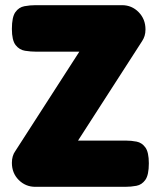

<svg xmlns="http://www.w3.org/2000/svg" viewBox="-20 -712 618 743"><path d="M117 11Q79 11 52.5 -15.5Q26 -42 26 -82Q26 -96 29.5 -107.5Q33 -119 39 -127L287 -512H121Q99 -512 77 -515.5Q55 -519 40.5 -537.5Q26 -556 26 -600Q26 -646 39.5 -665Q53 -684 74.5 -688Q96 -692 118 -692H452Q490 -692 516.5 -665Q543 -638 543 -598Q543 -584 539.5 -573Q536 -562 530 -553L282 -168H466Q488 -168 508.5 -164Q529 -160 542.5 -141.5Q556 -123 556 -80Q556 -35 542.5 -16Q529 3 508 7Q487 11 464 11Z"/></svg>

Font: Fredoka SemiCondensed
Style: Bold
Weight: 700
Width: 4
Designer: Ben Nathan
Foundry: Milena B. Brandão, Ben Nathan
Version: Version 2.001